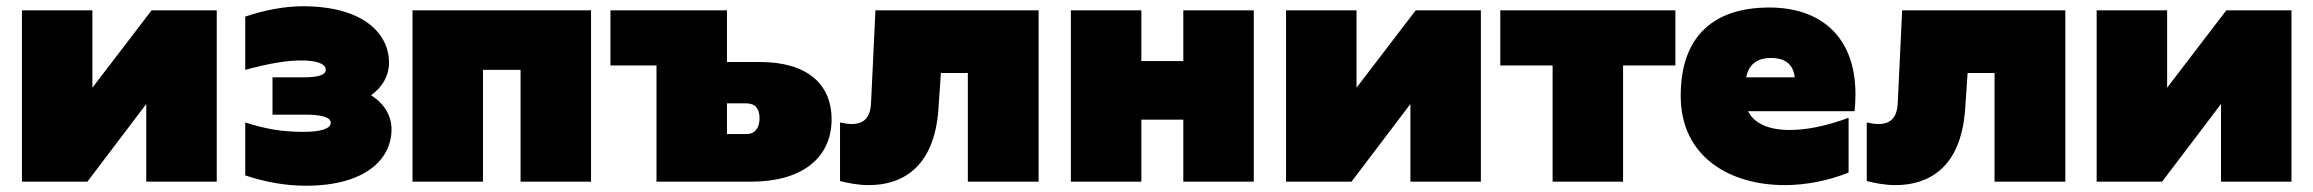

<svg xmlns="http://www.w3.org/2000/svg" viewBox="-20 -580 7386 613"><path d="M50 0H259L447 -248V0H672V-547H464L275 -300V-547H50Z M956 13C1147 13 1230 -72 1230 -167C1230 -210 1208 -248 1165 -276C1202 -303 1222 -339 1222 -380C1222 -473 1140 -560 947 -560C889 -560 825 -548 763 -527V-357C844 -379 899 -387 941 -387C985 -387 1020 -379 1020 -357C1020 -342 1000 -333 947 -333H850V-214H955C1012 -214 1036 -204 1036 -188C1036 -168 1000 -159 949 -159C878 -159 826 -169 763 -189V-20C826 1 891 13 956 13Z M1297 0H1522V-357H1642V0H1867V-547H1297Z M2407 -382H2301V-547H1929V-371H2076V0H2379C2538 0 2635 -74 2635 -199C2635 -314 2554 -382 2407 -382ZM2363 -152H2301V-250H2363C2391 -250 2405 -233 2405 -203C2405 -172 2391 -152 2363 -152Z M3070 0H3296V-547H2775L2761 -252C2759 -203 2737 -184 2699 -184C2688 -184 2676 -186 2662 -189V-2C2689 5 2721 11 2754 11C2853 11 2962 -38 2976 -230L2984 -347H3070Z M3399 0H3624V-198H3758V0H3983V-547H3758V-385H3624V-547H3399Z M4086 0H4295L4483 -248V0H4708V-547H4500L4311 -300V-547H4086Z M4937 0H5162V-371H5329V-547H4770V-371H4937Z M5678 11C5746 11 5817 -3 5882 -29V-204C5810 -177 5746 -165 5694 -165C5627 -165 5580 -186 5561 -225H5901C5903 -244 5904 -262 5904 -279C5904 -462 5794 -556 5629 -556C5457 -556 5346 -470 5346 -274C5346 -79 5503 11 5678 11ZM5710 -333H5555C5564 -380 5597 -395 5634 -395C5673 -395 5705 -380 5710 -333Z M6348 0H6574V-547H6053L6039 -252C6037 -203 6015 -184 5977 -184C5966 -184 5954 -186 5940 -189V-2C5967 5 5999 11 6032 11C6131 11 6240 -38 6254 -230L6262 -347H6348Z M6674 0H6883L7071 -248V0H7296V-547H7088L6899 -300V-547H6674Z"/></svg>

Font: Chess Sans Black
Style: Regular
Weight: 900
Designer: Wolf Bōese
Foundry: Wolf Bōese
Version: Version 7.223;Glyphs 3.3 (3306)